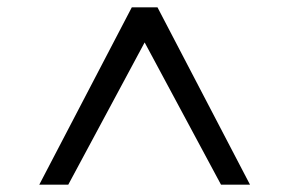

<svg xmlns="http://www.w3.org/2000/svg" viewBox="-20 -647 788 523"><path d="M87 -144 339 -627H409L661 -144H582L371 -537H377L166 -144Z"/></svg>

Font: Nunito Sans 7pt Expanded
Style: Regular
Weight: 400
Width: 7
Designer: Vernon Adams
Foundry: Vernon Adams
Version: Version 3.101;gftools[0.9.27]